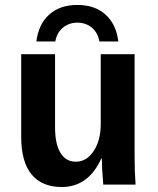

<svg xmlns="http://www.w3.org/2000/svg" viewBox="-20 -748 640 778"><path d="M293.5 -656.2Q260.3 -656.2 235.6 -636.5Q210.9 -616.7 204.1 -580.1H127.4Q136.2 -650.4 179.7 -689.2Q223.1 -728 293.5 -728Q363.8 -728 407.2 -689.2Q450.7 -650.4 459.5 -580.1H382.8Q376 -616.7 351.6 -636.5Q327.1 -656.2 293.5 -656.2ZM203.1 -528.3V-231.9Q203.1 -164.6 224.9 -128.7Q246.6 -92.8 287.1 -92.8Q331.1 -92.8 359.6 -136Q388.2 -179.2 388.2 -245.1V-528.3H525.4V-118.2Q525.4 -50.8 529.3 0H398.4Q392.6 -70.3 392.6 -105H390.1Q337.9 9.8 230 9.8Q149.9 9.8 107.9 -41.3Q65.9 -92.3 65.9 -192.9V-528.3Z"/></svg>

Font: Liberation Mono
Style: Bold
Weight: 700
Monospace: yes
Designer: Steve Matteson
Foundry: Ascender Corporation
Version: Version 2.1.5